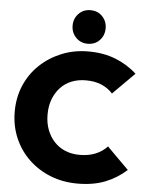

<svg xmlns="http://www.w3.org/2000/svg" viewBox="-62 -999 816 1060"><g transform="rotate(5 346.0 -469.0)"><path d="M407 11Q326 11 257 -16.5Q188 -44 136.5 -93.5Q85 -143 56.5 -210Q28 -277 28 -355Q28 -434 56.5 -500.5Q85 -567 136.5 -616Q188 -665 256.5 -693Q325 -721 405 -721Q489 -721 556 -694.5Q623 -668 674 -621L554 -501Q529 -529 492 -545Q455 -561 405 -561Q362 -561 326.5 -547Q291 -533 265 -505.5Q239 -478 224.5 -440Q210 -402 210 -355Q210 -308 224.5 -270Q239 -232 265 -204.5Q291 -177 326.5 -162.5Q362 -148 405 -148Q455 -148 493 -163.5Q531 -179 558 -208L678 -88Q626 -41 560.5 -15Q495 11 407 11ZM396 -763Q357 -763 331 -790Q305 -817 305 -856Q305 -895 331 -922Q357 -949 396 -949Q437 -949 462.5 -922Q488 -895 488 -856Q488 -817 462.5 -790Q437 -763 396 -763Z"/></g></svg>

Font: Outfit ExtraBold
Style: Regular
Weight: 800
Designer: Rodrigo Fuenzalida
Foundry: fragTYPE
Version: Version 1.100;gftools[0.9.27]